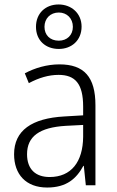

<svg xmlns="http://www.w3.org/2000/svg" viewBox="-20 -922 523 859"><path d="M243 -703C301 -703 345 -742 345 -803C345 -862 300 -902 242 -902C184 -902 141 -863 141 -802C141 -741 184 -703 243 -703ZM243 -740C203 -740 179 -766 179 -802C179 -839 205 -866 243 -866C279 -866 306 -840 306 -802C306 -765 280 -740 243 -740ZM246 -634C190 -634 136 -618 91 -594L109 -550C154 -574 198 -587 242 -587C316 -587 352 -548 352 -445V-406L268 -401C122 -393 43 -338 43 -232C43 -142 96 -83 191 -83C278 -83 322 -123 353 -180H355L364 -93H407V-451C407 -578 356 -634 246 -634ZM274 -359 352 -363V-310C351 -198 299 -130 202 -130C139 -130 101 -165 101 -232C101 -312 157 -352 274 -359Z"/></svg>

Font: Noto Sans Kannada UI SemiCondensed Light
Style: Regular
Weight: 300
Width: 4
Designer: Jelle Bosma - Monotype Design Team
Foundry: Monotype Imaging Inc.
Version: Version 2.005